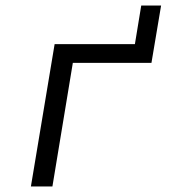

<svg xmlns="http://www.w3.org/2000/svg" viewBox="-20 -676 640 696"><path d="M178 -516H469L492 -656H564L529 -448H244L170 0H92Z"/></svg>

Font: IBM Plex Mono
Style: Italic
Weight: 400
Italic angle: -9°
Monospace: yes
Designer: Mike Abbink, Paul van der Laan, Pieter van Rosmalen
Foundry: Bold Monday
Version: Version 2.3